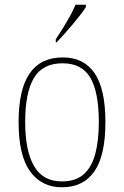

<svg xmlns="http://www.w3.org/2000/svg" viewBox="-20 -786 527 816"><path d="M243 10Q157 10 108 -57.5Q59 -125 59 -267Q59 -406 106 -474Q153 -542 247 -542Q336 -542 382 -475Q428 -408 428 -267Q428 -125 381 -57.5Q334 10 243 10ZM243 -15Q302 -15 336 -45.5Q370 -76 385 -132.5Q400 -189 400 -267Q400 -394 364 -455.5Q328 -517 246 -517Q161 -517 124 -454.5Q87 -392 87 -267Q87 -146 124.5 -80.5Q162 -15 243 -15ZM217 -619Q232 -642 248 -667.5Q264 -693 278 -718.5Q292 -744 301 -766H345V-756Q337 -743 322 -723.5Q307 -704 289 -682.5Q271 -661 253 -641Q235 -621 220 -606H217Z"/></svg>

Font: Noto Serif Khmer SemiCondensed Thin
Style: Regular
Weight: 250
Width: 4
Designer: Danh Hong and the Monotype Design Team
Foundry: Monotype Imaging Inc.
Version: Version 2.004